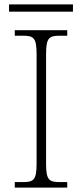

<svg xmlns="http://www.w3.org/2000/svg" viewBox="-20 -851 374 871"><path d="M21 -798H311V-831H21ZM47 0H285V-25H251C202 -25 189 -35 189 -109V-605C189 -679 202 -689 251 -689H285V-714H47V-689H84C133 -689 146 -679 146 -605V-109C146 -35 133 -25 84 -25H47Z"/></svg>

Font: Noto Serif Devanagari ExtraLight
Style: Regular
Weight: 200
Designer: Universal Thirst, Indian Type Foundry and the Monotype Design Team
Foundry: Monotype Imaging Inc.
Version: Version 2.004